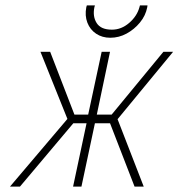

<svg xmlns="http://www.w3.org/2000/svg" viewBox="-20 -692 662 712"><path d="M527 -672H499L497 -665Q488 -632 459 -607Q430 -582 395 -582Q354 -582 338.5 -606.5Q323 -631 330 -665L332 -672H302L300 -665Q294 -634 304 -608Q314 -582 336.5 -567Q359 -552 389 -552Q421 -552 449.5 -567.5Q478 -583 499 -608.5Q520 -634 526 -665ZM622 -500H586L394 -267H339L388 -500H357L307 -267H256L166 -500H130L230 -251L17 0H54L252 -235H301L251 0H282L332 -235H388L479 0H513L416 -250Z"/></svg>

Font: Advent Pro ExtraLight
Style: Italic
Weight: 250
Italic angle: -12°
Version: Version 3.000